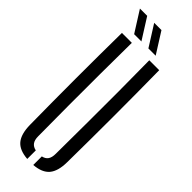

<svg xmlns="http://www.w3.org/2000/svg" viewBox="-315 -971 992 992"><g transform="rotate(45 181.0 -474.5)"><path d="M44.9 -127.8Q42.9 -295.5 42.9 -464Q42.9 -632.4 44.9 -800H117.4Q116.2 -688.4 115.6 -573.2Q114.9 -458.1 115.3 -343.3Q115.6 -228.5 116.6 -116.5Q116.6 -90 127.1 -75.4Q137.5 -60.8 159.4 -56.2V6.3Q99 1.7 72.5 -30Q46 -61.7 44.9 -127.8ZM203.4 6.3V-56.2Q224.9 -60.8 234.8 -75.4Q244.8 -90 244.8 -116.5Q245.8 -228.5 246.3 -343.3Q246.9 -458.1 246.6 -573.2Q246.4 -688.4 244.8 -800H317.3Q319.4 -632.4 319.4 -464Q319.4 -295.5 317.3 -127.8Q316.6 -61.7 289.9 -30Q263.3 1.7 203.4 6.3ZM94.2 -840 21.7 -954.8H74.8L147.3 -840ZM198.4 -840 125.9 -954.8H179L251.5 -840Z"/></g></svg>

Font: Big Shoulders Stencil Display SC Thin
Style: Regular
Weight: 100
Designer: Patric King
Foundry: XO Type Co
Version: Version 2.001